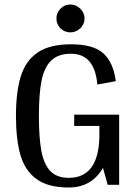

<svg xmlns="http://www.w3.org/2000/svg" viewBox="-20 -822 623 854"><path d="M510 0H459L438 -75Q387 12 286 12Q194 12 142.5 -25.5Q91 -63 71 -132Q51 -201 51 -306Q51 -413 72.5 -482.5Q94 -552 147.5 -588.5Q201 -625 296 -625Q397 -625 441 -583.5Q485 -542 495 -461L413 -446Q401 -583 296 -583Q239 -583 208 -553Q177 -523 165 -464Q153 -405 153 -306Q153 -210 164 -151Q175 -92 203.5 -61.5Q232 -31 286 -31Q417 -31 422 -211V-262H310V-312H510ZM231 -740Q231 -765 249 -783.5Q267 -802 293 -802Q318 -802 337 -783.5Q356 -765 356 -740Q356 -714 337 -696Q318 -678 293 -678Q267 -678 249 -696Q231 -714 231 -740Z"/></svg>

Font: Arya
Style: Regular
Weight: 400
Designer: Eduardo Rodriguez Tunni, Modular Infotech
Foundry: Eduardo Rodriguez Tunni, Modular Infotech
Version: Version 1.002